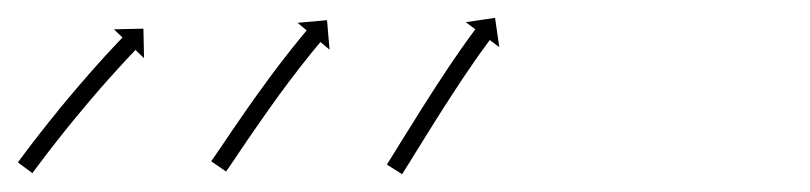

<svg xmlns="http://www.w3.org/2000/svg" viewBox="-38 -186 899 213"><path d="M-17 -7.4C-17.4 -6.9 -17.8 -6.3 -18.1 -5.8L-2 6.1C-1.7 5.5 -1.3 5 -0.9 4.5C0.2 3 1.4 1.4 2.5 -0.1L2.5 -0.1L2.5 -0.1C4.2 -2.4 6 -4.8 7.8 -7.1L7.8 -7.1L7.8 -7.1C10.1 -10.2 12.4 -13.2 14.7 -16.2L14.7 -16.2L14.7 -16.2C17.4 -19.8 20.2 -23.3 23 -26.9L22.9 -26.9L22.9 -26.8C26 -30.8 29.2 -34.7 32.3 -38.7L32.3 -38.7L32.3 -38.7C35.6 -42.8 39 -47 42.4 -51.2L42.4 -51.2L42.4 -51.2C45.9 -55.5 49.4 -59.7 53 -64L53 -64L53 -64C56.5 -68.2 60.1 -72.5 63.7 -76.7L63.7 -76.7L63.7 -76.7C67.2 -80.8 70.7 -84.8 74.2 -88.9L74.2 -88.9L74.2 -88.9C77.5 -92.6 80.9 -96.4 84.2 -100.2L84.2 -100.2L84.2 -100.1C87.2 -103.5 90.2 -106.9 93.3 -110.2L93.3 -110.2L93.3 -110.2C95.8 -113 98.4 -115.8 101 -118.6L101 -118.6L101 -118.6C103 -120.7 105 -122.9 107 -125L107 -125L107 -125C108.3 -126.4 109.6 -127.7 110.9 -129.1L110.9 -129.1L110.9 -129.1C111.4 -129.6 111.9 -130.1 112.3 -130.6L121.8 -121.4L121.1 -154.2L88.4 -153.5L97.9 -144.4C97.4 -143.9 96.9 -143.4 96.5 -142.9L96.5 -142.9L96.5 -142.9C95.1 -141.5 93.8 -140.1 92.5 -138.7L92.5 -138.7L92.5 -138.7C90.4 -136.6 88.4 -134.4 86.4 -132.2L86.4 -132.2L86.4 -132.2C83.7 -129.4 81.1 -126.5 78.5 -123.7L78.5 -123.7L78.5 -123.7C75.4 -120.3 72.4 -116.9 69.3 -113.5L69.3 -113.5L69.3 -113.5C65.9 -109.7 62.5 -105.9 59.2 -102.1L59.2 -102L59.2 -102C55.6 -97.9 52 -93.8 48.5 -89.7L48.5 -89.7L48.5 -89.7C44.9 -85.4 41.2 -81.1 37.6 -76.8L37.6 -76.8L37.6 -76.8C34 -72.5 30.5 -68.2 26.9 -63.9L26.9 -63.8L26.9 -63.8C23.5 -59.6 20.1 -55.4 16.7 -51.2L16.7 -51.2L16.6 -51.1C13.5 -47.2 10.3 -43.2 7.2 -39.2L7.2 -39.2L7.2 -39.2C4.4 -35.6 1.6 -32 -1.2 -28.4L-1.2 -28.4L-1.2 -28.4C-3.5 -25.3 -5.9 -22.3 -8.2 -19.2L-8.2 -19.2L-8.2 -19.2C-10 -16.8 -11.8 -14.4 -13.6 -12L-13.6 -12L-13.6 -12C-14.7 -10.5 -15.8 -8.9 -17 -7.4ZM197.4 -8.7C197.1 -8.1 196.7 -7.6 196.3 -7.1L212.8 4.3C213.2 3.8 213.5 3.2 213.9 2.7L213.9 2.7L213.9 2.7C215 1.2 216 -0.4 217.1 -1.9L217.1 -1.9L217.1 -1.9C218.7 -4.3 220.3 -6.7 222 -9.1C224.1 -12.2 226.2 -15.3 228.3 -18.5C230.8 -22.2 233.3 -25.9 235.9 -29.6L235.9 -29.6L235.8 -29.6C238.7 -33.7 241.5 -37.8 244.3 -41.9L244.3 -41.9L244.3 -41.9C247.4 -46.3 250.4 -50.7 253.5 -55.1L253.5 -55.1L253.5 -55.1C256.7 -59.7 259.9 -64.2 263.1 -68.7L263.1 -68.7L263.1 -68.7C266.3 -73.2 269.6 -77.7 272.8 -82.2L272.8 -82.1L272.8 -82.1C276 -86.5 279.2 -90.8 282.4 -95.1L282.4 -95.1L282.4 -95.1C285.4 -99.1 288.5 -103.1 291.6 -107.1L291.6 -107.1L291.5 -107.1C294.3 -110.6 297.1 -114.2 299.9 -117.8L299.9 -117.7L299.9 -117.7C302.2 -120.7 304.6 -123.7 307 -126.7L307 -126.7L307 -126.7C308.9 -128.9 310.7 -131.2 312.6 -133.5L312.6 -133.5L312.6 -133.5C313.8 -135 315 -136.4 316.3 -137.9L316.2 -137.9L316.2 -137.9C316.7 -138.4 317.1 -138.9 317.5 -139.4L327.6 -130.9L324.8 -163.6L292.1 -160.7L302.2 -152.3C301.8 -151.8 301.4 -151.2 300.9 -150.7L300.9 -150.7L300.9 -150.7C299.7 -149.2 298.4 -147.7 297.2 -146.2L297.2 -146.2L297.2 -146.2C295.3 -143.9 293.4 -141.6 291.5 -139.3L291.5 -139.3L291.5 -139.2C289 -136.2 286.6 -133.2 284.2 -130.2L284.2 -130.2L284.2 -130.1C281.4 -126.5 278.5 -122.9 275.7 -119.3L275.7 -119.3L275.7 -119.3C272.6 -115.2 269.5 -111.2 266.4 -107.1L266.4 -107.1L266.4 -107.1C263.2 -102.7 259.9 -98.4 256.7 -94L256.7 -94L256.7 -93.9C253.4 -89.4 250.1 -84.9 246.8 -80.3L246.8 -80.3L246.8 -80.3C243.6 -75.7 240.3 -71.2 237.1 -66.6L237.1 -66.6L237.1 -66.6C234 -62.2 230.9 -57.7 227.9 -53.3L227.9 -53.3L227.9 -53.3C225 -49.1 222.2 -45 219.3 -40.8L219.3 -40.8L219.3 -40.8C216.8 -37.1 214.3 -33.4 211.8 -29.7C209.6 -26.6 207.5 -23.5 205.4 -20.3C203.8 -18 202.2 -15.6 200.5 -13.2L200.5 -13.2L200.6 -13.2C199.5 -11.7 198.5 -10.2 197.4 -8.7L197.4 -8.7ZM392.2 -5.1C391.9 -4.5 391.5 -4 391.2 -3.4L408.1 7.2C408.5 6.6 408.8 6.1 409.2 5.5C410.2 3.9 411.2 2.4 412.1 0.8C413.7 -1.7 415.2 -4.2 416.8 -6.6C418.7 -9.8 420.7 -13 422.7 -16.2C425.1 -20 427.4 -23.8 429.8 -27.6C432.4 -31.9 435.1 -36.1 437.7 -40.3L437.7 -40.3L437.7 -40.3C440.6 -44.9 443.4 -49.4 446.2 -53.9L446.2 -53.9L446.2 -53.9C449.2 -58.6 452.2 -63.2 455.1 -67.9L455.1 -67.9L455.1 -67.9C458.1 -72.5 461.1 -77.2 464.1 -81.8L464.1 -81.8L464.1 -81.8C467 -86.3 470 -90.8 473 -95.3L473 -95.3L472.9 -95.3C475.7 -99.4 478.5 -103.6 481.4 -107.8L481.4 -107.8L481.4 -107.8C483.9 -111.5 486.5 -115.2 489 -118.9L489 -118.9L489 -118.9C491.2 -122 493.4 -125.1 495.6 -128.3L495.6 -128.2L495.6 -128.2C497.3 -130.6 499.1 -133 500.8 -135.4L500.8 -135.4L500.8 -135.4C501.9 -136.9 503 -138.4 504.2 -140L504.2 -140L504.2 -140C504.6 -140.5 505 -141 505.4 -141.6L515.9 -133.7L511.2 -166.2L478.7 -161.4L489.3 -153.5C488.9 -153 488.5 -152.4 488.1 -151.9L488.1 -151.9L488.1 -151.9C486.9 -150.3 485.8 -148.7 484.7 -147.2L484.6 -147.2L484.6 -147.2C482.9 -144.7 481.1 -142.3 479.4 -139.9L479.4 -139.9L479.4 -139.9C477.1 -136.7 474.9 -133.5 472.6 -130.4L472.6 -130.3L472.6 -130.3C470 -126.6 467.4 -122.8 464.8 -119L464.8 -119L464.8 -119C462 -114.8 459.1 -110.6 456.3 -106.4L456.3 -106.3L456.3 -106.3C453.3 -101.8 450.3 -97.3 447.4 -92.8L447.4 -92.7L447.3 -92.7C444.3 -88.1 441.3 -83.4 438.3 -78.7L438.3 -78.7L438.3 -78.7C435.3 -74 432.3 -69.3 429.3 -64.6L429.3 -64.6L429.3 -64.6C426.5 -60 423.6 -55.5 420.8 -50.9L420.8 -50.9L420.8 -50.9C418.1 -46.7 415.5 -42.4 412.8 -38.2C410.5 -34.4 408.1 -30.6 405.7 -26.8C403.7 -23.6 401.8 -20.4 399.8 -17.2C398.2 -14.7 396.7 -12.3 395.2 -9.8C394.2 -8.2 393.2 -6.7 392.2 -5.1Z"/></svg>

Font: FRB American Cursive Just Arrows
Style: Bold Italic
Weight: 700
Italic angle: -25°
Version: Version 2.0;Modular Font Editor K font №1